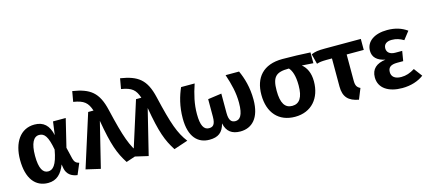

<svg xmlns="http://www.w3.org/2000/svg" viewBox="-61 -1371 4319 1942"><g transform="rotate(-15 2098.5 -400.5)"><path d="M273 -590C124 -590 41 -461 41 -282C41 -84 125 17 257 17C348 17 401 -39 435 -129L443 -84C456 -23 501 9 563 17L612 -99C580 -107 564 -123 555 -157L526 -279L597 -572H464L445 -433C423 -539 367 -590 273 -590ZM292 -476C348 -476 380 -434 406 -293C378 -133 335 -96 287 -96C233 -96 198 -148 198 -282C198 -414 234 -476 292 -476Z M731 -818 712 -710C823 -692 859 -659 888 -572H832L656 -18L807 17L923 -455C968 -192 1006 -93 1077 17L1224 -32C1147 -134 1109 -237 1039 -537C994 -731 912 -789 731 -818Z M1232 -818 1213 -710C1324 -692 1360 -659 1389 -572H1333L1157 -18L1308 17L1424 -455C1469 -192 1507 -93 1578 17L1725 -32C1648 -134 1610 -237 1540 -537C1495 -731 1413 -789 1232 -818Z M2412 -572H2271C2307 -465 2330 -372 2330 -268C2330 -134 2293 -97 2248 -97C2208 -97 2181 -120 2181 -200V-403L2038 -383V-200C2038 -113 2010 -97 1971 -97C1918 -97 1889 -146 1889 -266C1889 -372 1911 -465 1947 -572H1805C1769 -490 1739 -389 1739 -260C1739 -65 1827 17 1946 17C2037 17 2087 -19 2110 -110C2128 -21 2183 17 2270 17C2390 17 2480 -67 2480 -260C2480 -389 2449 -491 2412 -572Z M3160 -572C3071 -577 2966 -581 2868 -581C2664 -581 2569 -463 2569 -286C2569 -96 2673 17 2843 17C3015 17 3118 -105 3118 -281C3118 -370 3087 -430 3041 -467L3160 -459ZM2843 -97C2768 -97 2729 -154 2729 -286C2729 -431 2771 -471 2904 -471H2907C2935 -441 2958 -384 2958 -281C2958 -156 2919 -97 2843 -97Z M3687 -457V-572H3311C3240 -572 3207 -567 3167 -550L3194 -444C3227 -454 3242 -456 3297 -457H3354V-163C3354 -52 3405 -2 3510 17L3555 -94C3521 -111 3508 -131 3508 -184V-457Z M3966 -590C3834 -590 3745 -530 3745 -432C3745 -365 3788 -322 3874 -305C3778 -293 3723 -247 3723 -159C3723 -44 3824 17 3965 17C4056 17 4134 -9 4191 -52L4126 -139C4077 -109 4035 -94 3984 -94C3916 -94 3883 -125 3883 -171C3883 -219 3910 -244 3981 -244H4043L4060 -347H3988C3932 -347 3901 -374 3901 -415C3901 -458 3932 -482 3985 -482C4034 -482 4069 -469 4109 -446L4173 -528C4116 -569 4050 -590 3966 -590Z"/></g></svg>

Font: Glow Sans SC Normal
Style: Bold
Weight: 700
Designer: Ryoko NISHIZUKA (kana, bopomofo & ideographs); Paul D. Hunt (Latin, Greek & Cyrillic); Sandoll Communications, Soo-young
Version: Version 0.93